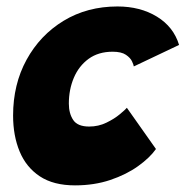

<svg xmlns="http://www.w3.org/2000/svg" viewBox="-20 -568 574 594"><path d="M462.5 -107Q443.5 -80 407.2 -54Q371 -28 321.2 -11.2Q271.5 5.5 212 5.5Q145.5 5.5 103.2 -22.5Q61 -50.5 40.8 -99.2Q20.5 -148 20.5 -210.5Q20.5 -307 62.2 -383.2Q104 -459.5 177 -503.8Q250 -548 343.5 -548Q414 -548 465.5 -516.5Q517 -485 534 -429L394 -362.5Q393.5 -367 388.5 -378Q383.5 -389 369.5 -398.5Q355.5 -408 328.5 -408Q284.5 -408 254.2 -386Q224 -364 208.5 -327.5Q193 -291 193 -247.5Q193 -217 206.5 -196.8Q220 -176.5 256 -176.5Q284.5 -176.5 309.2 -188.5Q334 -200.5 351 -214.8Q368 -229 372.5 -234.5Z"/></svg>

Font: Grandstander ExtraBold
Style: Italic
Weight: 800
Italic angle: -15°
Designer: Tyler Finck
Foundry: Etcetera Type Co
Version: Version 1.200; ttfautohint (v1.8.3)